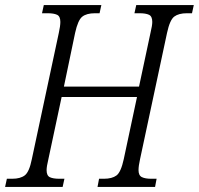

<svg xmlns="http://www.w3.org/2000/svg" viewBox="-45 -734 781 754"><path d="M-25 0 -18 -32H3Q35 -32 52.5 -45.5Q70 -59 80 -109L186 -605Q192 -632 192 -648Q192 -670 179 -676Q166 -682 142 -682H120L127 -714H353L346 -682H328Q295 -682 278 -668.5Q261 -655 250 -605L206 -394H501L546 -605Q553 -634 553 -648Q553 -670 540 -676Q527 -682 503 -682H483L490 -714H716L709 -682H689Q657 -682 639.5 -669Q622 -656 611 -605L505 -109Q499 -82 499 -66Q499 -45 512 -38.5Q525 -32 549 -32H570L564 0H338L344 -32H363Q395 -32 412.5 -45Q430 -58 441 -109L493 -353H197L145 -109Q138 -80 138 -66Q138 -44 151 -38Q164 -32 188 -32H208L201 0Z"/></svg>

Font: Noto Serif Condensed Light
Style: Italic
Weight: 300
Width: 3
Italic angle: -12°
Designer: Monotype Design Team
Foundry: Monotype Imaging Inc.
Version: Version 2.014; ttfautohint (v1.8.4.7-5d5b)